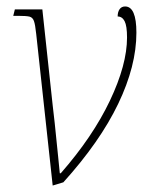

<svg xmlns="http://www.w3.org/2000/svg" viewBox="-20 -565 467 594"><path d="M92 -460Q89 -489 85 -500Q81 -511 71.5 -513.5Q62 -516 36 -516H21L26 -536H111L143 -239Q147 -210 160 -79L165 -29H168Q267 -142 320 -253.5Q373 -365 373 -449Q373 -485 365.5 -499.5Q358 -514 344 -514Q344 -528 350 -536.5Q356 -545 367 -545Q402 -545 402 -464Q402 -361 345.5 -243.5Q289 -126 176 -1L143 9Z"/></svg>

Font: Noto Serif NarrowThin
Style: Italic
Weight: 250
Width: 4
Italic angle: -12°
Designer: Monotype Design Team
Foundry: Monotype Imaging Inc.
Version: Version 1.001